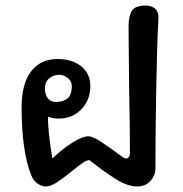

<svg xmlns="http://www.w3.org/2000/svg" viewBox="-20 -668 662 693"><path d="M193 -240Q168 -240 153 -247Q153 -192 169 -96Q207 -132 242.5 -154Q278 -176 299 -176Q315 -176 346.5 -155Q378 -134 424 -100Q429 -96 435 -96Q441 -96 445 -101.5Q449 -107 449 -116Q449 -210 446 -351L444 -572Q444 -610 456 -629Q468 -648 505 -648Q527 -648 540 -636.5Q553 -625 552 -603Q547 -521 544 -353Q541 -185 541 -60Q541 -35 523 -15Q505 5 475 5Q441 5 399 -21Q357 -47 303 -90Q293 -90 279 -80.5Q265 -71 238 -49Q206 -23 184 -9Q162 5 145 5Q131 5 115.5 -5.5Q100 -16 93 -35Q58 -121 58 -281Q58 -365 92 -410Q126 -455 187 -455Q241 -455 273.5 -428.5Q306 -402 306 -357Q306 -307 273.5 -273.5Q241 -240 193 -240ZM239 -358Q239 -375 224.5 -386.5Q210 -398 193 -398Q173 -398 157.5 -385Q142 -372 142 -349Q142 -327 152.5 -313.5Q163 -300 181 -300Q207 -300 223 -312Q239 -324 239 -358Z"/></svg>

Font: Itim
Style: Regular
Weight: 400
Designer: Suppakit Chalermlarp
Version: Version 1.002g